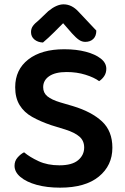

<svg xmlns="http://www.w3.org/2000/svg" viewBox="-20 -850 576 885"><path d="M254 -88Q312 -88 340 -111.5Q368 -135 368 -170Q368 -201 346.5 -220Q325 -239 281 -253L216 -273Q166 -290 128.5 -311Q91 -332 70.5 -365.5Q50 -399 50 -448Q50 -529 110.5 -576Q171 -623 276 -623Q332 -623 375.5 -611.5Q419 -600 444.5 -580Q470 -560 470 -533Q470 -514 460.5 -499.5Q451 -485 437 -476Q414 -493 374 -505.5Q334 -518 287 -518Q235 -518 207 -499Q179 -480 179 -448Q179 -422 198.5 -406Q218 -390 258 -378L316 -361Q402 -335 450 -290.5Q498 -246 498 -169Q498 -87 435.5 -36Q373 15 257 15Q196 15 149 2Q102 -11 74.5 -34Q47 -57 47 -86Q47 -108 61 -124Q75 -140 91 -148Q117 -126 158 -107Q199 -88 254 -88ZM271 -743Q251 -723 227.5 -699.5Q204 -676 178 -654Q154 -655 138.5 -668Q123 -681 123 -702Q123 -718 131.5 -730Q140 -742 159 -757L203 -799Q241 -830 273 -830Q311 -830 342 -796L424 -709Q424 -684 410 -670.5Q396 -657 373 -657Q358 -657 344.5 -666Q331 -675 312 -696Z"/></svg>

Font: Baloo Bhaijaan 2 SemiBold
Style: Regular
Weight: 600
Designer: Sanskriti Dholi, Noopur Datye and Ek Type
Foundry: Ek Type
Version: Version 1.700